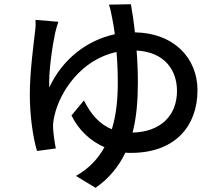

<svg xmlns="http://www.w3.org/2000/svg" viewBox="-20 -819 1040 908"><path d="M599 -799 495 -797C501 -781 507 -754 511 -731C515 -712 519 -687 523 -657C391 -629 274 -538 213 -405C209 -478 228 -604 241 -664C245 -680 250 -699 256 -716L148 -725C149 -711 149 -693 146 -673C140 -616 121 -483 121 -372C121 -276 135 -171 155 -105L244 -117C238 -144 232 -194 231 -213C230 -233 233 -251 237 -270C263 -387 365 -538 531 -573C535 -528 537 -478 537 -427C537 -351 530 -276 509 -208C450 -231 409 -280 377 -344L318 -273C352 -203 409 -151 474 -123C444 -68 400 -21 339 13L432 69C497 24 542 -33 573 -97C582 -96 591 -96 600 -96C810 -96 914 -225 914 -392C914 -545 802 -663 618 -666C612 -721 605 -767 599 -799ZM632 -427C632 -479 630 -531 626 -580C757 -573 817 -489 817 -389C817 -270 737 -195 607 -192C626 -266 632 -345 632 -427Z"/></svg>

Font: DAIFUKU Sans JP Medium
Style: Regular
Weight: 500
Designer: Original font ‘Source Han Sans JP’ : Ryoko NISHIZUKA  (kana, bopomofo & ideographs); Paul D. Hunt (Latin, Greek & Cyrill
Foundry: Daifuku
Version: Version 1.000